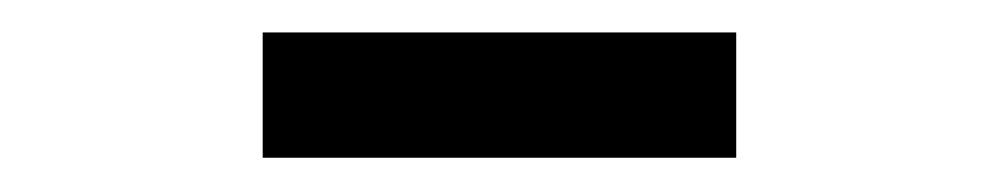

<svg xmlns="http://www.w3.org/2000/svg" viewBox="-20 -710 605 116"><path d="M138.7 -614.7V-690.4H424.8V-614.7Z"/></svg>

Font: Akatab
Style: Bold
Weight: 700
Designer: SIL Global
Foundry: SIL Global
Version: Version 4.100